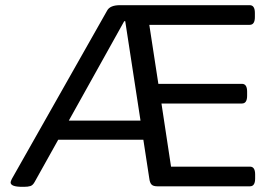

<svg xmlns="http://www.w3.org/2000/svg" viewBox="-20 -720 1060 742"><path d="M66 2Q21 2 21 -15Q21 -19 26 -29L394 -679Q405 -700 444 -700H945Q965 -700 965 -670V-654Q965 -624 945 -624H557L592 -396H915Q935 -396 935 -366V-350Q935 -320 915 -320H604L641 -76H946Q966 -76 966 -46V-30Q966 0 946 0H588Q572 0 565.5 -7Q559 -14 557 -30L534 -180H205L114 -17Q107 -4 97.5 -1Q88 2 73 2ZM460 -638 246 -254H523L464 -638Z"/></svg>

Font: Asap Expanded
Style: Regular
Weight: 400
Width: 7
Designer: Pablo Cosgaya
Foundry: Omnibus-Type
Version: Version 3.001; ttfautohint (v1.8.4.7-5d5b)